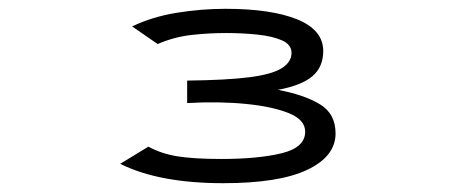

<svg xmlns="http://www.w3.org/2000/svg" viewBox="-20 -655 1040 436"><path d="M487 -239Q341 -239 253 -283L317 -322Q346 -306 383 -300Q420 -294 483 -294Q566 -294 619.5 -307Q673 -320 673 -356Q673 -383 636 -398Q599 -413 538.5 -419Q478 -425 405 -421V-472Q494 -473 545.5 -479.5Q597 -486 619.5 -500Q642 -514 642 -535Q642 -554 620 -563.5Q598 -573 564 -576.5Q530 -580 494 -580Q453 -580 414 -575.5Q375 -571 338 -555L280 -595Q326 -617 381.5 -626Q437 -635 492 -635Q596 -635 655 -611Q714 -587 714 -539Q714 -503 689.5 -482Q665 -461 611 -451Q670 -440 706 -418.5Q742 -397 742 -352Q742 -300 678 -269.5Q614 -239 487 -239Z"/></svg>

Font: Inconsolata UltraExpanded Thin
Style: Regular
Weight: 100
Width: 9
Monospace: yes
Designer: Raph Levien, Cyreal, Brenton Simpson
Foundry: Raph Levien, Cyreal, Google
Version: Version 3.100; ttfautohint (v1.8.4.7-5d5b)